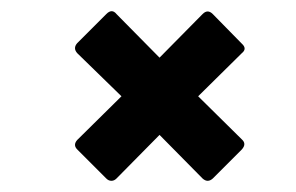

<svg xmlns="http://www.w3.org/2000/svg" viewBox="-20 -473 529 343"><path d="M170 -154 118 -206Q110 -214 118 -223L197 -301L118 -378Q110 -387 118 -396L170 -448Q180 -458 188 -448L265 -370L342 -448Q351 -457 360 -448L412 -395Q422 -386 412 -378L334 -301L412 -224Q421 -216 412 -206L360 -154Q351 -146 342 -154L265 -232L188 -154Q184 -150 179 -150Q174 -150 170 -154Z"/></svg>

Font: Sofia Sans Condensed ExtraBold
Style: Italic
Weight: 800
Italic angle: -9°
Version: Version 4.100